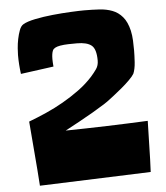

<svg xmlns="http://www.w3.org/2000/svg" viewBox="-55 -812 759 879"><g transform="rotate(-5 325.0 -372.0)"><path d="M610.4 -233.4Q608.4 -174.8 607.4 -116.2Q606.4 -57.6 603.5 1L92.8 19.5Q87.9 -54.7 81.5 -128.4Q75.2 -202.1 69.3 -277.3Q108.4 -292 149.4 -310.1Q190.4 -328.1 229.5 -350.6Q268.6 -373 304.7 -399.4Q340.8 -425.8 369.1 -457Q383.8 -473.6 395 -489.7Q406.2 -505.9 406.2 -528.3Q406.2 -581.1 385.3 -598.1Q364.3 -615.2 318.4 -615.2Q298.8 -615.2 278.8 -614.7Q258.8 -614.3 241.2 -611.3Q212.9 -606.4 206.5 -592.8Q200.2 -579.1 200.2 -552.7Q200.2 -544.9 200.7 -536.1Q201.2 -527.3 202.1 -518.6L50.8 -498Q44.9 -542 44.9 -585Q44.9 -595.7 46.4 -616.2Q47.9 -636.7 52.2 -658.2Q56.6 -679.7 63.5 -698.2Q70.3 -716.8 82 -723.6Q99.6 -734.4 137.7 -742.2Q175.8 -750 219.2 -754.4Q262.7 -758.8 302.7 -760.7Q342.8 -762.7 364.3 -762.7Q401.4 -762.7 434.1 -760.7Q466.8 -758.8 493.7 -748.5Q520.5 -738.3 540 -715.3Q559.6 -692.4 569.3 -651.4Q574.2 -628.9 575.2 -605.5Q576.2 -582 576.2 -559.6Q576.2 -550.8 575.7 -536.1Q575.2 -521.5 574.2 -505.9Q573.2 -490.2 570.3 -476.6Q567.4 -462.9 563.5 -454.1Q557.6 -443.4 540.5 -426.3Q523.4 -409.2 502.9 -392.1Q482.4 -375 462.9 -359.9Q443.4 -344.7 432.6 -336.9Q416 -325.2 397.9 -314.9Q379.9 -304.7 363.3 -293.9Q331.1 -275.4 298.3 -257.3Q265.6 -239.3 232.4 -221.7Q420.9 -224.6 610.4 -233.4Z"/></g></svg>

Font: Slackey
Style: Regular
Weight: 400
Designer: Squid
Foundry: Font Diner, Inc DBA Sideshow
Version: Version 1.001